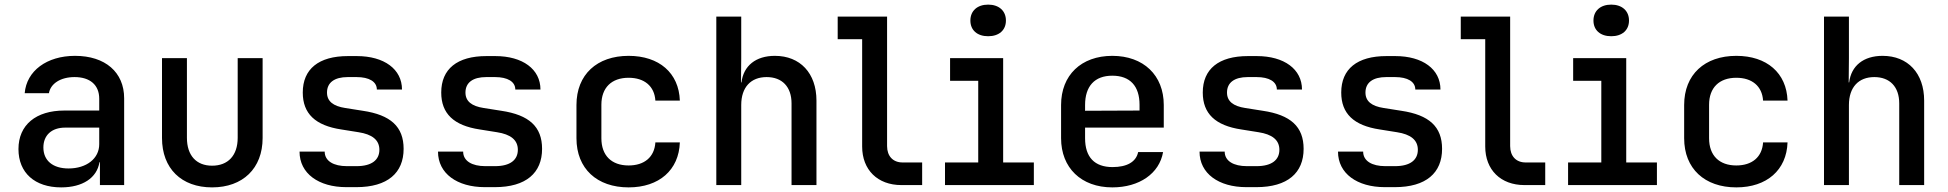

<svg xmlns="http://www.w3.org/2000/svg" viewBox="-20 -802 8440 832"><path d="M305 -560C183 -560 95 -495 87 -398H192C199 -440 243 -468 303 -468C370 -468 410 -434 410 -374V-323H259C136 -323 60 -261 60 -156C60 -53 131 10 245 10C338 10 400 -31 411 -99H413V0H518V-376C518 -489 436 -560 305 -560ZM277 -72C209 -72 168 -106 168 -163C168 -216 204 -249 262 -249H410V-177C410 -115 355 -72 277 -72Z M899 10C1032 10 1118 -72 1118 -204V-550H1010V-205C1010 -128 968 -84 899 -84C831 -84 790 -128 790 -205V-550H682V-204C682 -72 766 10 899 10Z M1524 9C1660 9 1729 -53 1729 -157C1729 -253 1673 -304 1552 -322L1476 -334C1424 -342 1397 -363 1397 -401C1397 -444 1429 -468 1487 -468H1525C1580 -468 1613 -448 1613 -414H1722C1722 -502 1645 -559 1526 -559H1488C1361 -559 1292 -503 1292 -401C1292 -310 1346 -258 1459 -241L1534 -229C1592 -220 1624 -196 1624 -153C1624 -109 1591 -82 1525 -82H1483C1426 -82 1387 -104 1387 -145H1278C1278 -50 1361 9 1481 9Z M2124 9C2260 9 2329 -53 2329 -157C2329 -253 2273 -304 2152 -322L2076 -334C2024 -342 1997 -363 1997 -401C1997 -444 2029 -468 2087 -468H2125C2180 -468 2213 -448 2213 -414H2322C2322 -502 2245 -559 2126 -559H2088C1961 -559 1892 -503 1892 -401C1892 -310 1946 -258 2059 -241L2134 -229C2192 -220 2224 -196 2224 -153C2224 -109 2191 -82 2125 -82H2083C2026 -82 1987 -104 1987 -145H1878C1878 -50 1961 9 2081 9Z M2704 10C2836 10 2922 -65 2926 -185H2820C2816 -121 2772 -85 2704 -85C2630 -85 2586 -128 2586 -203V-348C2586 -422 2630 -465 2704 -465C2772 -465 2816 -429 2820 -366H2926C2922 -486 2836 -560 2704 -560C2567 -560 2478 -479 2478 -347V-203C2478 -71 2567 10 2704 10Z M3338 -560C3255 -560 3202 -517 3193 -445H3191L3192 -550V-730H3084V0H3192V-347C3192 -424 3234 -468 3302 -468C3369 -468 3410 -426 3410 -354V0H3518V-366C3518 -485 3447 -560 3338 -560Z M3976 0V-98H3891C3850 -98 3824 -125 3824 -169V-730H3610V-632H3716V-167C3716 -66 3783 0 3886 0Z M4262 -645C4309 -645 4339 -671 4339 -713C4339 -755 4309 -782 4262 -782C4215 -782 4185 -755 4185 -713C4185 -671 4215 -645 4262 -645ZM4460 0V-98H4327V-550H4097V-452H4219V-98H4075V0Z M5023 -347C5023 -476 4935 -560 4800 -560C4665 -560 4578 -476 4578 -347V-203C4578 -75 4665 10 4800 10C4917 10 5004 -50 5020 -143H4912C4903 -100 4863 -78 4801 -78C4723 -78 4682 -121 4682 -203V-249H5023ZM4682 -347C4682 -428 4723 -474 4800 -474C4877 -474 4918 -429 4918 -348V-323L4682 -322Z M5424 9C5560 9 5629 -53 5629 -157C5629 -253 5573 -304 5452 -322L5376 -334C5324 -342 5297 -363 5297 -401C5297 -444 5329 -468 5387 -468H5425C5480 -468 5513 -448 5513 -414H5622C5622 -502 5545 -559 5426 -559H5388C5261 -559 5192 -503 5192 -401C5192 -310 5246 -258 5359 -241L5434 -229C5492 -220 5524 -196 5524 -153C5524 -109 5491 -82 5425 -82H5383C5326 -82 5287 -104 5287 -145H5178C5178 -50 5261 9 5381 9Z M6024 9C6160 9 6229 -53 6229 -157C6229 -253 6173 -304 6052 -322L5976 -334C5924 -342 5897 -363 5897 -401C5897 -444 5929 -468 5987 -468H6025C6080 -468 6113 -448 6113 -414H6222C6222 -502 6145 -559 6026 -559H5988C5861 -559 5792 -503 5792 -401C5792 -310 5846 -258 5959 -241L6034 -229C6092 -220 6124 -196 6124 -153C6124 -109 6091 -82 6025 -82H5983C5926 -82 5887 -104 5887 -145H5778C5778 -50 5861 9 5981 9Z M6676 0V-98H6591C6550 -98 6524 -125 6524 -169V-730H6310V-632H6416V-167C6416 -66 6483 0 6586 0Z M6962 -645C7009 -645 7039 -671 7039 -713C7039 -755 7009 -782 6962 -782C6915 -782 6885 -755 6885 -713C6885 -671 6915 -645 6962 -645ZM7160 0V-98H7027V-550H6797V-452H6919V-98H6775V0Z M7504 10C7636 10 7722 -65 7726 -185H7620C7616 -121 7572 -85 7504 -85C7430 -85 7386 -128 7386 -203V-348C7386 -422 7430 -465 7504 -465C7572 -465 7616 -429 7620 -366H7726C7722 -486 7636 -560 7504 -560C7367 -560 7278 -479 7278 -347V-203C7278 -71 7367 10 7504 10Z M8138 -560C8055 -560 8002 -517 7993 -445H7991L7992 -550V-730H7884V0H7992V-347C7992 -424 8034 -468 8102 -468C8169 -468 8210 -426 8210 -354V0H8318V-366C8318 -485 8247 -560 8138 -560Z"/></svg>

Font: Tekne LDO SemiBold
Style: Regular
Weight: 600
Monospace: yes
Designer: Alessio Laiso, Mario Rullo, Paolo Rosset
Foundry: Alessio Laiso
Version: Version 1.000;hotconv 1.0.109;makeotfexe 2.5.65596